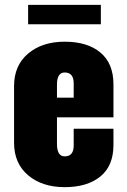

<svg xmlns="http://www.w3.org/2000/svg" viewBox="-20 -761 524 792"><path d="M96 -661V-741H396V-661ZM38 -172V-406Q38 -491 96 -540Q154 -589 247 -589Q341 -589 394.5 -544Q448 -499 448 -413V-277H215V-167Q215 -116 247 -116Q284 -116 284 -161V-230H448V-163Q448 -77 394 -33Q340 11 247 11Q154 11 96 -38Q38 -87 38 -172ZM215 -358H284V-417Q284 -462 247 -462Q215 -462 215 -412Z"/></svg>

Font: Oswald Heavy
Style: Regular
Weight: 400
Designer: Vernon Adams
Foundry: Vernon Adams
Version: Version 4.101